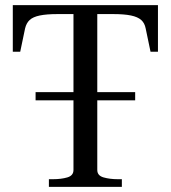

<svg xmlns="http://www.w3.org/2000/svg" viewBox="-20 -730 667 750"><path d="M119 -370H508V-338H119ZM267 -66V-675H205Q162 -675 135.5 -669.5Q109 -664 96 -652Q83 -640 78 -619L59 -528H30V-710H597V-528H568L549 -619Q545 -640 531.5 -652Q518 -664 491.5 -669.5Q465 -675 422 -675H360V-66Q360 -44 384.5 -37Q409 -30 440 -30H456V0H171V-30H187Q219 -30 243 -37Q267 -44 267 -66Z"/></svg>

Font: Roboto Serif 144pt
Style: Regular
Weight: 400
Version: Version 1.008